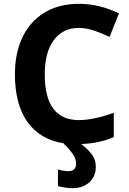

<svg xmlns="http://www.w3.org/2000/svg" viewBox="-20 -744 677 1004"><path d="M393 -116Q467 -116 575 -154V-27Q499 6 405 9Q444 40 462.5 66.5Q481 93 481 128Q481 178 447.5 209Q414 240 359 240Q325 240 283 229V142Q312 151 339 151Q357 151 367.5 141Q378 131 378 111Q378 88 361.5 63Q345 38 311 5Q188 -15 123 -107Q58 -199 58 -356Q58 -466 97.5 -549Q137 -632 212.5 -678Q288 -724 393 -724Q499 -724 602 -674L553 -551Q506 -573 467.5 -585.5Q429 -598 393 -598Q308 -598 261 -534Q214 -470 214 -355Q214 -116 393 -116Z"/></svg>

Font: OpenSansMMV
Style: Bold
Weight: 700
Foundry: Ascender Corporation
Version: Version 4.001